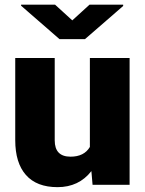

<svg xmlns="http://www.w3.org/2000/svg" viewBox="-20 -770 604 800"><path d="M360.8 -57.1Q308.6 9.8 219.7 9.8Q132.8 9.8 88.1 -40.8Q43.5 -91.3 43.5 -186V-528.3H208V-185.1Q208 -117.2 273.9 -117.2Q330.6 -117.2 354.5 -157.7V-528.3H520V0H365.7ZM281.2 -685.1 353 -750.5H493.2V-745.1L334 -606.9H228L67.9 -746.1V-750.5H209.5Z"/></svg>

Font: Roboto Black
Style: Regular
Weight: 900
Designer: Google
Version: Version 2.134; 2016